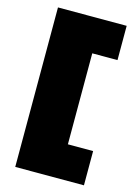

<svg xmlns="http://www.w3.org/2000/svg" viewBox="-129 -820 725 1007"><g transform="rotate(15 234.0 -317.0)"><path d="M430 -750V-564H293V-70H430V116H57V-750Z"/></g></svg>

Font: Bounded
Style: Regular
Weight: 900
Designer: Vlad Churkin
Version: Version 1.0